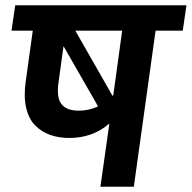

<svg xmlns="http://www.w3.org/2000/svg" viewBox="-20 -712 731 732"><path d="M690.9 -691.9 676.8 -595.2H573.2L490.2 0H362.8L397 -241.2Q334 -186 244.1 -186Q204.1 -186 171.6 -197.5Q139.2 -209 114.5 -233.4Q89.8 -257.8 79.8 -300.8Q69.8 -343.8 78.1 -401.9L105 -595.2H23.9L38.1 -691.9ZM445.8 -595.2H267.1L409.2 -346.2Q411.1 -348.1 412.1 -350.1ZM203.1 -397.9Q194.8 -339.8 214.6 -314.9Q234.4 -290 280.8 -290Q317.9 -290 354 -306.2L222.2 -536.1Z"/></svg>

Font: FiraGO SemiBold
Style: Italic
Weight: 600
Italic angle: -8°
Designer: bBox Type GmbH
Foundry: bBox Type GmbH
Version: Version 1.001;PS 001.001;hotconv 1.0.88;makeotf.lib2.5.64775